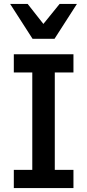

<svg xmlns="http://www.w3.org/2000/svg" viewBox="-20 -950 441 970"><path d="M351.1 0H49.8V-91.8H143.1V-584H49.8V-675.8H351.1V-584H256.8V-91.8H351.1ZM255.4 -753.9H144.5L31.2 -930.2H119.6L199.2 -829.1L281.2 -930.2H368.7Z"/></svg>

Font: Lorenzo Sans Medium
Style: Regular
Weight: 500
Foundry: Intel Corporation
Version: Version 1.00; ttfautohint (v1.5)